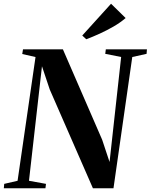

<svg xmlns="http://www.w3.org/2000/svg" viewBox="-40 -1007 806 1027"><path d="M-19.5 0 -17.5 -23.5 54 -40 150 -702 79 -718 83 -743H296.5L506.5 -259.5L546 -140.5L608 -702L523 -719L526 -743H746L744 -719L667.5 -702L567 0H457L226 -528.5L184.5 -652.5L115 -40L206 -23.5L203 0ZM421.5 -797 400 -817 554 -987 632 -910.5Q603.5 -886 567.5 -865.2Q531.5 -844.5 493.8 -827.2Q456 -810 421.5 -797Z"/></svg>

Font: Merriweather 120pt
Style: Bold Italic
Weight: 700
Italic angle: -7.8°
Version: Version 2.101